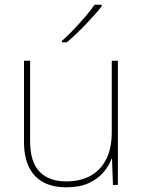

<svg xmlns="http://www.w3.org/2000/svg" viewBox="-20 -786 613 816"><path d="M481 -528V0H460L456 -111H454Q443 -81 419 -53Q395 -25 356.5 -7.5Q318 10 262 10Q203 10 163 -12Q123 -34 102.5 -77Q82 -120 82 -182V-528H108V-186Q108 -98 148 -56.5Q188 -15 262 -15Q320 -15 363 -38Q406 -61 430.5 -107.5Q455 -154 455 -226V-528ZM412 -759Q399 -742 381.5 -722.5Q364 -703 344.5 -682.5Q325 -662 304.5 -642.5Q284 -623 264 -606H243V-612Q266 -632 292.5 -660Q319 -688 343.5 -716.5Q368 -745 382 -766H412Z"/></svg>

Font: Noto Sans Hebrew Thin
Style: Regular
Weight: 250
Designer: Monotype Design Team
Foundry: Monotype Imaging Inc.
Version: Version 2.003